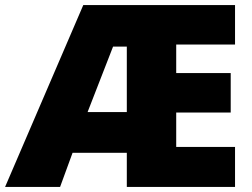

<svg xmlns="http://www.w3.org/2000/svg" viewBox="-25 -734 991 754"><path d="M898 0H473V-134H260L211 0H-5L302 -714H898V-559H667V-447H881V-292H667V-157H898ZM319 -294H473V-551H419Z"/></svg>

Font: Noto Sans Oriya Blk
Style: Regular
Weight: 900
Designer: Amélie Bonet and Sol Matas
Foundry: Google LLC
Version: Version 2.006; ttfautohint (v1.8.4.7-5d5b)